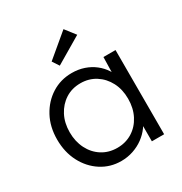

<svg xmlns="http://www.w3.org/2000/svg" viewBox="-178 -890 976 1031"><g transform="rotate(-30 310.0 -374.5)"><path d="M36 -262Q36 -341 69 -402Q102 -463 157.5 -498Q213 -533 282 -533Q323 -533 358 -521Q393 -509 420.5 -487.5Q448 -466 466.5 -437.5Q485 -409 492 -376L470 -387L473 -522H548V0H472V-128L492 -141Q485 -111 465 -83.5Q445 -56 416.5 -35Q388 -14 352.5 -2Q317 10 278 10Q210 10 155 -25.5Q100 -61 68 -122.5Q36 -184 36 -262ZM476 -262Q476 -320 452.5 -365Q429 -410 388 -436Q347 -462 295 -462Q242 -462 201.5 -436Q161 -410 137.5 -365Q114 -320 114 -262Q114 -205 137 -159.5Q160 -114 201 -88Q242 -62 295 -62Q347 -62 388 -87.5Q429 -113 452.5 -158.5Q476 -204 476 -262ZM247 -599 220 -640 362 -759 411 -696Z"/></g></svg>

Font: Our Lexend Light
Style: Regular
Weight: 300
Designer: Bonnie Shaver-Troup, Thomas Jockin
Foundry: Lexend
Version: Version 1.007